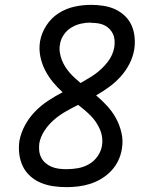

<svg xmlns="http://www.w3.org/2000/svg" viewBox="-20 -763 640 791"><path d="M254 8Q226 8 199 4Q172 0 148 -10Q124 -20 104.5 -37.5Q85 -55 74 -78Q63 -101 59.5 -128Q56 -155 60 -183Q66 -215 82.5 -246Q99 -277 123.5 -302.5Q148 -328 177.5 -347.5Q207 -367 238 -383Q216 -403 197.5 -425.5Q179 -448 165.5 -474.5Q152 -501 146 -531Q140 -561 145 -593Q151 -627 171 -658Q191 -689 221.5 -708.5Q252 -728 286.5 -735.5Q321 -743 355 -743Q381 -743 406.5 -739Q432 -735 454 -725Q476 -715 494 -698Q512 -681 522 -658.5Q532 -636 534.5 -610Q537 -584 533 -559Q528 -529 513.5 -500.5Q499 -472 477.5 -448Q456 -424 430 -405Q404 -386 376 -370Q400 -350 421.5 -326.5Q443 -303 458 -275.5Q473 -248 480.5 -215.5Q488 -183 482 -149Q478 -124 467 -101Q456 -78 438 -59Q420 -40 397.5 -26.5Q375 -13 351 -5.5Q327 2 302.5 5Q278 8 254 8ZM312 -421Q327 -430 342.5 -439Q358 -448 372 -458Q386 -468 399 -480.5Q412 -493 423 -507Q434 -521 441 -536.5Q448 -552 451 -569Q453 -583 452 -597Q451 -611 445.5 -623Q440 -635 430.5 -644.5Q421 -654 409 -659.5Q397 -665 383 -667Q369 -669 355 -669Q355 -669 355 -669.5Q355 -670 355 -670Q334 -670 313.5 -665.5Q293 -661 274 -649.5Q255 -638 242.5 -619.5Q230 -601 227 -580Q224 -563 226.5 -547Q229 -531 234.5 -516.5Q240 -502 248.5 -488.5Q257 -475 267 -463.5Q277 -452 288.5 -441.5Q300 -431 312 -421ZM254 -66Q277 -66 300.5 -70Q324 -74 345.5 -86Q367 -98 381.5 -118.5Q396 -139 400 -162Q403 -180 400.5 -198Q398 -216 391 -231.5Q384 -247 374.5 -261Q365 -275 353 -287Q341 -299 328 -310Q315 -321 302 -331Q276 -318 250.5 -303.5Q225 -289 202.5 -269.5Q180 -250 163.5 -225Q147 -200 142 -173Q140 -157 141.5 -142Q143 -127 150 -113.5Q157 -100 168.5 -90.5Q180 -81 193.5 -75.5Q207 -70 222.5 -68Q238 -66 254 -66Z"/></svg>

Font: Iosevka Slab Extended
Style: Italic
Weight: 400
Width: 7
Italic angle: -9°
Monospace: yes
Designer: Belleve Invis
Foundry: Belleve Invis
Version: Version 11.1.0; ttfautohint (v1.8.3)